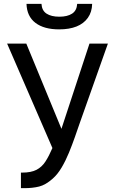

<svg xmlns="http://www.w3.org/2000/svg" viewBox="-20 -754 594 1000"><path d="M89 226V145H95Q142 145 170 130.5Q198 116 216.5 87.5Q235 59 253 17L17 -527H117L300 -83L446 -527H542L395 -112Q384 -80 370 -40Q356 0 339 41.5Q322 83 301 118.5Q280 154 255 176Q218 209 184 217.5Q150 226 107 226ZM288 -601Q209 -601 164.5 -635Q120 -669 118 -734H196Q198 -699 222.5 -683Q247 -667 289 -667Q331 -667 355.5 -683Q380 -699 382 -734H460Q459 -691 437.5 -661Q416 -631 378.5 -616Q341 -601 288 -601Z"/></svg>

Font: Onest
Style: Regular
Weight: 400
Designer: Dmitri Voloshin, Andrey Kudryavtsev
Foundry: Dmitri Voloshin, Andrey Kudryavtsev
Version: Version 1.000;gftools[0.9.33]